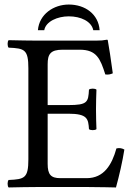

<svg xmlns="http://www.w3.org/2000/svg" viewBox="-20 -824 597 846"><path d="M147 -691H175C182 -730 234 -752 283 -752C336 -752 383 -730 391 -691H419C414 -761 356 -804 283 -804C217 -804 153 -762 147 -691ZM281 -361H190V-541C190 -585 202 -605 256 -605H331C406 -605 422 -565 444 -496C456.4 -494.2 467.2 -496.3 477 -501C472 -542 457 -638 455 -646C455 -648 454 -649 451 -649C434 -646 426 -645 402 -645H147C116.5 -645 58 -646 18 -647C12 -641 12 -620 18 -614C88 -611 105 -606 105 -523V-122C105 -39 88 -34 18 -31C12 -25 12 -4 18 2C55 1 115 0 148 0H363C411 0 491 2 491 2C505 -48 520 -114 528 -165C517.6 -171 506.1 -173.2 493 -170C473 -98 438 -39 362 -39H246C204 -39 190 -55 190 -102V-323H281C366 -323 369 -300 372 -255C378 -249 399 -249 405 -255C404 -281 403 -308.7 403 -343C403 -371 404 -405 405 -429C399 -435 378 -435 372 -429C369 -374 366 -361 281 -361Z"/></svg>

Font: Libertinus Math
Style: Regular
Weight: 400
Designer: Philipp H. Poll
Foundry: Khaled Hosny
Version: Version 6.2